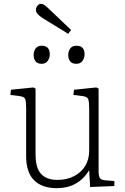

<svg xmlns="http://www.w3.org/2000/svg" viewBox="-20 -965 649 999"><path d="M275 14Q199 14 157.5 -27Q116 -68 116 -153V-403Q116 -433 112 -447.5Q108 -462 82 -465L34 -471L37 -498L154 -510L165 -504V-161Q165 -117 176.5 -88Q188 -59 213.5 -44Q239 -29 279 -29Q328 -29 365.5 -48.5Q403 -68 423.5 -102Q444 -136 444 -181V-403Q444 -433 439.5 -447.5Q435 -462 410 -465L362 -471L365 -498L481 -510L493 -504V-76Q493 -49 499.5 -39Q506 -29 525 -27L575 -23V3L449 8L444 -78H443Q422 -44 395 -23.5Q368 -3 338 5.5Q308 14 275 14ZM335 -789 200 -872Q184 -883 175.5 -892.5Q167 -902 167 -914Q167 -926 175 -935.5Q183 -945 193 -945Q201 -945 208.5 -940.5Q216 -936 229 -924L350 -809ZM377 -633Q355 -633 345 -646Q335 -659 335 -678Q335 -699 345.5 -713Q356 -727 378 -727Q400 -727 410 -715.5Q420 -704 420 -683Q420 -664 409.5 -648.5Q399 -633 377 -633ZM197 -633Q175 -633 165 -646Q155 -659 155 -678Q155 -699 165.5 -713Q176 -727 197 -727Q219 -727 229 -715.5Q239 -704 239 -683Q239 -664 228.5 -648.5Q218 -633 197 -633Z"/></svg>

Font: Literata 18pt ExtraLight
Style: Regular
Weight: 250
Designer: Latin by Veronika Burian and Jose Scaglione. Greek by Irene Vlachou. Cyrillic by Vera Evstafieva.
Foundry: TypeTogether
Version: Version 3.103;gftools[0.9.29]